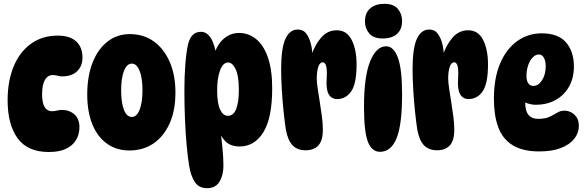

<svg xmlns="http://www.w3.org/2000/svg" viewBox="-20 -787 3069 1008"><path d="M236 11Q125 11 72.5 -61Q20 -133 20 -261Q20 -360 51 -436.5Q82 -513 141.5 -556.5Q201 -600 283 -600Q347 -600 380 -569.5Q413 -539 413 -486Q413 -440 385 -413Q357 -386 306 -386Q297 -386 289 -388Q281 -390 273.5 -391.5Q266 -393 258 -393Q230 -393 215.5 -367Q201 -341 201 -292Q201 -245 215 -224Q229 -203 252 -203Q261 -203 269.5 -204.5Q278 -206 286.5 -208Q295 -210 304 -210Q344 -210 370.5 -186.5Q397 -163 397 -119Q397 -81 379 -51.5Q361 -22 326 -5.5Q291 11 236 11Z M659 3Q592 3 542 -32.5Q492 -68 465 -134Q438 -200 438 -291Q438 -386 465.5 -457Q493 -528 543.5 -568Q594 -608 661 -608Q734 -608 787.5 -569.5Q841 -531 871 -462Q901 -393 901 -301Q901 -207 870.5 -139Q840 -71 786 -34Q732 3 659 3ZM672 -173Q698 -173 713 -211Q728 -249 728 -313Q728 -377 713 -415Q698 -453 672 -453Q646 -453 631 -415Q616 -377 616 -313Q616 -249 630.5 -211Q645 -173 672 -173Z M1035 -620Q1066 -620 1087 -587Q1108 -554 1118 -483L1097 -470Q1110 -540 1147.5 -577Q1185 -614 1235 -614Q1285 -614 1324.5 -582Q1364 -550 1386.5 -485.5Q1409 -421 1409 -324Q1409 -167 1362.5 -92.5Q1316 -18 1238 -18Q1188 -18 1160.5 -48Q1133 -78 1122 -121L1134 -127Q1142 -70 1147.5 -14.5Q1153 41 1153 83Q1153 132 1132.5 166.5Q1112 201 1067 201Q1025 201 1003.5 169.5Q982 138 973 83Q966 42 960 -23Q954 -88 951 -163.5Q948 -239 948 -312Q948 -385 953 -449Q958 -513 967 -553Q975 -587 992 -603.5Q1009 -620 1035 -620ZM1178 -459Q1151 -459 1135.5 -418Q1120 -377 1120 -312Q1120 -245 1135.5 -212Q1151 -179 1176 -179Q1207 -179 1220.5 -216.5Q1234 -254 1234 -313Q1234 -389 1217 -424Q1200 -459 1178 -459Z M1456 -423Q1456 -534 1478.5 -583Q1501 -632 1543 -632Q1572 -632 1588 -610.5Q1604 -589 1612 -557.5Q1620 -526 1620 -494L1615 -496Q1632 -550 1665.5 -589Q1699 -628 1748 -628Q1801 -628 1826.5 -577Q1852 -526 1852 -449Q1852 -348 1824 -307.5Q1796 -267 1750 -267Q1720 -267 1705.5 -292.5Q1691 -318 1695 -375Q1698 -423 1692 -441.5Q1686 -460 1675 -460Q1659 -460 1651 -436Q1643 -412 1643 -375Q1643 -354 1648 -321.5Q1653 -289 1659 -251Q1665 -213 1670 -175.5Q1675 -138 1675 -107Q1675 -48 1651 -23Q1627 2 1585 2Q1542 2 1517 -23Q1492 -48 1481 -105Q1475 -144 1469 -200Q1463 -256 1459.5 -316Q1456 -376 1456 -423Z M1998 -767Q2047 -767 2069 -740Q2091 -713 2091 -677Q2091 -633 2064.5 -609Q2038 -585 1988 -585Q1941 -585 1918.5 -611.5Q1896 -638 1896 -673Q1896 -720 1924 -743.5Q1952 -767 1998 -767ZM2007 -544Q2047 -544 2069 -484Q2091 -424 2091 -293Q2091 -132 2062 -61Q2033 10 1975 10Q1932 10 1911.5 -42.5Q1891 -95 1891 -226Q1891 -387 1923.5 -465.5Q1956 -544 2007 -544Z M2146 -423Q2146 -534 2168.5 -583Q2191 -632 2233 -632Q2262 -632 2278 -610.5Q2294 -589 2302 -557.5Q2310 -526 2310 -494L2305 -496Q2322 -550 2355.5 -589Q2389 -628 2438 -628Q2491 -628 2516.5 -577Q2542 -526 2542 -449Q2542 -348 2514 -307.5Q2486 -267 2440 -267Q2410 -267 2395.5 -292.5Q2381 -318 2385 -375Q2388 -423 2382 -441.5Q2376 -460 2365 -460Q2349 -460 2341 -436Q2333 -412 2333 -375Q2333 -354 2338 -321.5Q2343 -289 2349 -251Q2355 -213 2360 -175.5Q2365 -138 2365 -107Q2365 -48 2341 -23Q2317 2 2275 2Q2232 2 2207 -23Q2182 -48 2171 -105Q2165 -144 2159 -200Q2153 -256 2149.5 -316Q2146 -376 2146 -423Z M2811 8Q2724 8 2671 -25Q2618 -58 2595.5 -120Q2573 -182 2573 -268Q2573 -377 2605.5 -453.5Q2638 -530 2695 -571Q2752 -612 2824 -612Q2911 -612 2952 -564Q2993 -516 2993 -438Q2993 -377 2967 -331.5Q2941 -286 2896 -261.5Q2851 -237 2792 -237Q2772 -237 2751.5 -243.5Q2731 -250 2716 -261L2740 -302Q2737 -278 2737 -254Q2737 -205 2754.5 -184Q2772 -163 2805 -163Q2842 -163 2864.5 -173.5Q2887 -184 2904.5 -195Q2922 -206 2944 -206Q2961 -206 2978 -197.5Q2995 -189 3007 -171.5Q3019 -154 3019 -126Q3019 -89 2995 -58.5Q2971 -28 2925 -10Q2879 8 2811 8ZM2780 -336Q2807 -336 2826 -366Q2845 -396 2845 -440Q2845 -466 2835.5 -483.5Q2826 -501 2809 -501Q2791 -501 2776 -485Q2761 -469 2752.5 -443.5Q2744 -418 2744 -388Q2744 -363 2753.5 -349.5Q2763 -336 2780 -336Z"/></svg>

Font: DynaPuff Condensed SemiBold
Style: Regular
Weight: 600
Width: 3
Designer: Toshi Omagari, Jennifer Daniel
Foundry: Google Fonts
Version: Version 2.000